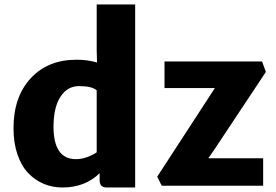

<svg xmlns="http://www.w3.org/2000/svg" viewBox="-20 -832 1235 860"><path d="M260.3 7.8Q214.8 7.8 175.8 -8.5Q136.7 -24.9 106.2 -56.9Q75.7 -88.9 58.1 -140.4Q40.5 -191.9 40.5 -257.8Q40.5 -397.9 117.4 -481.2Q194.3 -564.5 322.8 -564.5Q372.1 -564.5 414.6 -552.2L413.1 -607.4V-812H585.4V7.8H458Q426.3 7.8 426.3 -24.4V-56.2Q360.8 7.8 260.3 7.8ZM320.3 -119.1Q345.2 -119.1 371.3 -128.7Q397.5 -138.2 413.1 -149.9V-427.2Q392.6 -446.3 334 -446.3Q282.2 -446.3 251.2 -399.4Q220.2 -352.5 219.7 -266.1Q219.2 -119.1 320.3 -119.1ZM704.6 0 684.1 -40.5 912.6 -391.6 942.4 -437.5H716.8V-556.6H1153.8L1170.9 -509.8L945.3 -169.9L913.1 -123H1158.7V0Z"/></svg>

Font: HaufeMerriweatherSans
Style: Bold
Weight: 700
Designer: Eben Sorkin
Foundry: Eben Sorkin
Version: Version 1.56